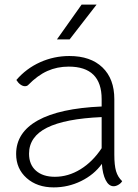

<svg xmlns="http://www.w3.org/2000/svg" viewBox="-20 -803 598 833"><path d="M510 -17Q505 -8 494 -1.5Q483 5 473 5Q452 5 438.5 -21.5Q425 -48 422 -92Q388 -45 332 -17.5Q276 10 213 10Q141 10 95.5 -30.5Q50 -71 50 -135Q50 -228 144 -280.5Q238 -333 421 -341V-373Q421 -514 278 -514Q228 -514 185.5 -495Q143 -476 102 -434Q97 -429 88 -429Q79 -429 69 -436Q59 -443 51 -456Q94 -506 154 -533Q214 -560 281 -560Q373 -560 424.5 -510.5Q476 -461 476 -373V-132Q476 -86 483.5 -60.5Q491 -35 510 -17ZM421 -160V-295Q262 -288 184 -249Q106 -210 106 -136Q106 -89 136 -62.5Q166 -36 218 -36Q276 -36 329 -68.5Q382 -101 421 -160ZM334 -783H399L282 -632H227Z"/></svg>

Font: Krub Light
Style: Regular
Weight: 300
Designer: Ekaluck Peanpanawate
Foundry: Cadson Demak Co.,Ltd.
Version: Version 1.000; ttfautohint (v1.6)